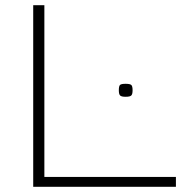

<svg xmlns="http://www.w3.org/2000/svg" viewBox="-20 -720 721 740"><path d="M108 0V-700H151V-38H658V0ZM438 -372Q438 -388 442.5 -392.5Q447 -397 464 -397Q481 -397 486 -392.5Q491 -388 491 -372Q491 -357 486 -352Q481 -347 464 -347Q448 -347 443 -352Q438 -357 438 -372Z"/></svg>

Font: Georama Extended ExtraLight
Style: Regular
Weight: 200
Width: 7
Designer: Jean-Baptiste Levee
Foundry: Production Type
Version: Version 1.000